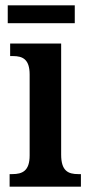

<svg xmlns="http://www.w3.org/2000/svg" viewBox="-20 -699 337 719"><path d="M9 -612H260V-679H9ZM16 0H283V-47H273C235 -47 209 -59 209 -120V-536H18V-489H29C65 -489 91 -477 91 -420V-117C91 -59 64 -47 26 -47H16Z"/></svg>

Font: Noto Serif Ethiopic Condensed SemiBold
Style: Regular
Weight: 600
Width: 3
Designer: Monotype Design Team
Foundry: Monotype Imaging Inc.
Version: Version 2.102